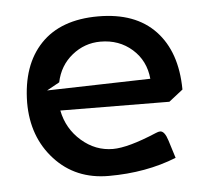

<svg xmlns="http://www.w3.org/2000/svg" viewBox="-39 -446 537 492"><g transform="rotate(-5 230.0 -200.0)"><path d="M29.8 -200.2Q30.8 -296.9 82.3 -350.8Q133.8 -404.8 230 -404.8Q325.7 -404.8 377 -350.6Q428.2 -296.4 429.2 -200.2V-199.2L393.1 -170.9L112.8 -172.9Q122.1 -125.5 158 -94.2Q193.8 -63 238.8 -63Q277.8 -63 351.6 -94.2Q358.4 -97.2 362.8 -97.2Q374.5 -97.2 382.3 -71.8L396.5 -26.4Q318.4 4.9 222.2 4.9Q136.7 4.9 83.3 -53.5Q29.8 -111.8 29.8 -200.2ZM116.2 -245.1 83.5 -227.1 349.6 -233.9Q345.2 -280.8 311.8 -310.3Q278.3 -339.8 230.5 -339.8Q189.5 -339.8 157.2 -313.7Q125 -287.6 116.2 -245.1Z"/></g></svg>

Font: Nikodecs
Style: Medium
Weight: 500
Version: Version 0.29